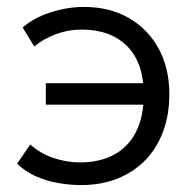

<svg xmlns="http://www.w3.org/2000/svg" viewBox="-20 -520 548 555"><path d="M214.5 15Q181 15 146.8 8.8Q112.5 2.5 82.5 -11Q52.5 -24.5 29.5 -47L67.5 -102.5Q95 -77 133.5 -63.8Q172 -50.5 211.5 -50.5Q267.5 -50.5 309 -72.5Q350.5 -94.5 373 -138.5Q395.5 -182.5 395.5 -247Q395.5 -338 347.8 -386.2Q300 -434.5 216 -434.5Q177 -434.5 141 -421Q105 -407.5 79 -385.5L45.5 -440.5Q76.5 -468 125.5 -484Q174.5 -500 222.5 -500Q296 -500 351.5 -468.5Q407 -437 438.2 -380.2Q469.5 -323.5 469.5 -248Q469.5 -188 451.2 -139.2Q433 -90.5 399.2 -56.2Q365.5 -22 318.8 -3.5Q272 15 214.5 15ZM112.5 -217.5V-279.5H416.5V-217.5Z"/></svg>

Font: Geologica Roman ExtraLight
Style: Regular
Weight: 250
Designer: Sindre Bremnes, Frode Helland
Foundry: Monokrom Skriftforlag AS
Version: Version 1.010;gftools[0.9.28]